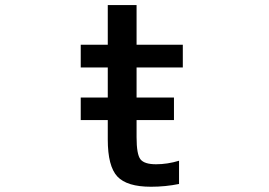

<svg xmlns="http://www.w3.org/2000/svg" viewBox="-20 -711 1040 742"><path d="M292 -247.1V-334H396.5V-450.2H292V-538.1H396.5V-691.4H507.8V-538.1H686.5V-450.2H507.8V-334H652.3V-247.1H507.8V-180.7Q507.8 -114.3 522.9 -95.2Q538.1 -76.2 583 -76.2Q627 -76.2 671.9 -89.8V0Q619.1 10.7 563.5 10.7Q470.7 10.7 433.6 -28.8Q396.5 -68.4 396.5 -171.9V-247.1Z"/></svg>

Font: GenEi Gothic M SemiBold
Style: Regular
Weight: 500
Designer: o_tamon (Modified); [Source Han Sans]
Ryoko NISHIZUKA  (kana & ideographs); Paul D. Hunt (Latin, Greek & Cyrillic); Wenl
Version: Version 1.1a;Original Version 1.004